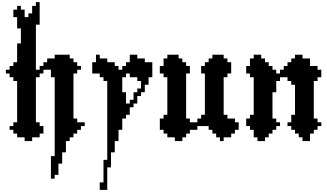

<svg xmlns="http://www.w3.org/2000/svg" viewBox="-20 -1306 3111 1826"><path d="M214.3 0V35.7H285.7V0H357.1V-35.7H392.9V-107.1H357.1V-142.9H321.4V-571.4H357.1V-607.1H392.9V-642.9H464.3V-571.4H500V178.6H464.3V392.9H500V357.1H535.7V250H571.4V142.9H607.1V35.7H642.9V0H678.6V-35.7H714.3V-71.4H750V-107.1H785.7V-142.9H714.3V-178.6H678.6V-607.1H714.3V-642.9H750V-678.6H714.3V-714.3H678.6V-750H642.9V-785.7H500V-750H428.6V-714.3H392.9V-678.6H357.1V-642.9H321.4V-1071.4H357.1V-1285.7H321.4V-1250H285.7V-1178.6H250V-1142.9H214.3V-1214.3H178.6V-1250H142.9V-1214.3H107.1V-1142.9H142.9V-1035.7H178.6V-892.9H142.9V-714.3H107.1V-678.6H71.4V-642.9H35.7V-607.1H71.4V-571.4H107.1V-535.7H142.9V-142.9H107.1V-107.1H71.4V-71.4H107.1V-35.7H142.9V0Z M1000 -535.7V214.3H964.3V428.6H928.6V500H1000V285.7H1035.7V142.9H1071.4V35.7H1107.1V-71.4H1142.9V-178.6H1178.6V-214.3H1214.3V-285.7H1250V-321.4H1285.7V-392.9H1321.4V-428.6H1357.1V-500H1392.9V-571.4H1428.6V-714.3H1357.1V-750H1285.7V-785.7H1214.3V-714.3H1178.6V-678.6H1142.9V-642.9H1107.1V-678.6H1071.4V-714.3H1000V-750H928.6V-785.7H892.9V-714.3H857.1V-607.1H928.6V-571.4H964.3V-535.7ZM1142.9 -428.6V-571.4H1178.6V-607.1H1214.3V-571.4H1285.7V-535.7H1321.4V-464.3H1285.7V-428.6H1250V-357.1H1214.3V-321.4H1178.6V-428.6Z M2107.1 -571.4H2142.9V-607.1H2178.6V-714.3H2142.9V-750H2107.1V-785.7H2000V-750H1964.3V-714.3H1928.6V-678.6H1892.9V-607.1H1928.6V-214.3H1892.9V-178.6H1857.1V-142.9H1785.7V-178.6H1750V-607.1H1785.7V-678.6H1750V-714.3H1714.3V-750H1678.6V-785.7H1571.4V-750H1535.7V-678.6H1500V-607.1H1535.7V-571.4H1571.4V-214.3H1535.7V-178.6H1500V-71.4H1535.7V-35.7H1571.4V0H1642.9V35.7H1714.3V0H1750V-35.7H1785.7V-71.4H1857.1V-107.1H1964.3V-71.4H2000V-35.7H2035.7V0H2071.4V35.7H2107.1V0H2178.6V-35.7H2214.3V-71.4H2250V-142.9H2214.3V-178.6H2142.9V-214.3H2107.1Z M2428.6 0V35.7H2500V0H2535.7V-35.7H2571.4V-71.4H2607.1V-107.1H2642.9V-142.9H2607.1V-178.6H2571.4V-428.6H2607.1V-535.7H2642.9V-571.4H2714.3V-535.7H2750V-500H2785.7V-214.3H2750V-142.9H2714.3V-107.1H2750V-71.4H2785.7V-35.7H2821.4V0H2857.1V35.7H2928.6V-35.7H2964.3V-71.4H3000V-107.1H3035.7V-142.9H3000V-178.6H2964.3V-535.7H3000V-571.4H3035.7V-642.9H3000V-678.6H2928.6V-750H2857.1V-785.7H2785.7V-750H2750V-714.3H2714.3V-678.6H2678.6V-642.9H2642.9V-607.1H2607.1V-642.9H2571.4V-678.6H2535.7V-714.3H2500V-750H2464.3V-785.7H2392.9V-750H2357.1V-678.6H2321.4V-607.1H2357.1V-571.4H2392.9V-214.3H2357.1V-178.6H2321.4V-107.1H2357.1V-71.4H2392.9V0Z"/></svg>

Font: Gossip High Pixel
Style: Regular
Weight: 500
Width: 7
Designer: Deborah Khodanovich
Version: Version 1.001;Glyphs 3.3.1 (3343)